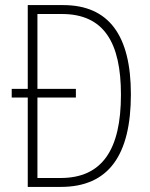

<svg xmlns="http://www.w3.org/2000/svg" viewBox="-20 -734 590 754"><path d="M228 -714H89V-385H26V-351H89V0H219C406 0 494 -124 494 -364C494 -594 408 -714 228 -714ZM223 -679C388 -679 455 -567 455 -362C455 -146 381 -35 218 -35H127V-351H278V-385H127V-679Z"/></svg>

Font: Noto Sans Malayalam Condensed ExtraLight
Style: Regular
Weight: 200
Width: 3
Designer: Jelle Bosma - Monotype Design Team
Foundry: Monotype Imaging Inc.
Version: Version 2.104